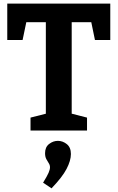

<svg xmlns="http://www.w3.org/2000/svg" viewBox="-20 -724 652 1065"><path d="M149.3 0V-71.7L260 -99.7L234.3 -63.7V-623.3L263.3 -601H99.7L131.7 -628.7L105.3 -502H20.3V-704H591.7V-502H506.7L481.7 -623.3L512.3 -601H348.7L377.7 -623.3V-63.7L353.3 -99.7L462.7 -71.7V0ZM265.7 320.7 219 289.3Q241.3 253.3 249.3 234.8Q257.3 216.3 257.3 204Q257.3 191.7 250.7 181.7Q244 171.7 237 158.7Q230 145.7 230 125.7Q230 92 252.3 74.7Q274.7 57.3 301.3 57.3Q328 57.3 350.7 75.5Q373.3 93.7 373.3 130.3Q373.3 166.7 349.2 213Q325 259.3 265.7 320.7Z"/></svg>

Font: Bitter Thin
Style: Regular
Weight: 100
Designer: Sol Matas, and Bitter project Authors
Foundry: Sol Matas
Version: Version 2.002